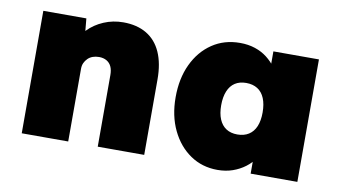

<svg xmlns="http://www.w3.org/2000/svg" viewBox="-61 -682 1466 826"><g transform="rotate(10 672.0 -268.5)"><path d="M70 0V-535H258L268 -427L225 -415Q236 -453 264.5 -482.5Q293 -512 333 -529Q373 -546 418 -546Q478 -546 520 -521Q562 -496 583.5 -447.5Q605 -399 605 -330V0H402V-313Q402 -335 395 -350Q388 -365 374 -373Q360 -381 341 -381Q326 -381 313.5 -376.5Q301 -372 292 -363Q283 -354 278 -343Q273 -332 273 -318V0H172Q134 0 108.5 0Q83 0 70 0Z M926 9Q859 9 807 -26.5Q755 -62 725 -124.5Q695 -187 695 -268Q695 -350 724.5 -412.5Q754 -475 806.5 -510.5Q859 -546 928 -546Q964 -546 994 -536Q1024 -526 1047 -508Q1070 -490 1087 -466.5Q1104 -443 1116 -416L1075 -417V-535H1274V0H1070V-131L1115 -127Q1105 -98 1087.5 -73Q1070 -48 1046 -30Q1022 -12 992 -1.5Q962 9 926 9ZM984 -156Q1013 -156 1033.5 -169Q1054 -182 1064.5 -207Q1075 -232 1075 -268Q1075 -304 1064.5 -329.5Q1054 -355 1033.5 -368Q1013 -381 984 -381Q955 -381 935 -368Q915 -355 904.5 -329.5Q894 -304 894 -268Q894 -232 904.5 -207Q915 -182 935 -169Q955 -156 984 -156Z"/></g></svg>

Font: Lexend Deca Black
Style: Regular
Weight: 900
Designer: Bonnie Shaver-Troup, Thomas Jockin
Foundry: Lexend
Version: Version 1.007